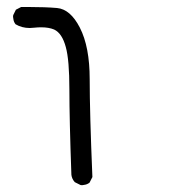

<svg xmlns="http://www.w3.org/2000/svg" viewBox="-20 -425 540 554"><path d="M212.4 108.9Q214.4 109.4 216.8 109.4Q219.2 109.4 223.1 108.4Q231.4 107.4 238.3 102.1L246.6 85.9Q238.8 -101.1 238.8 -196.3Q238.8 -290 210.4 -345.2Q183.1 -398.4 144.5 -401.9Q110.8 -404.8 63.5 -404.8Q52.7 -404.8 41 -404.8L25.9 -397L18.1 -381.3Q17.6 -379.4 17.6 -376.7Q17.6 -374 18.6 -370.1Q19.5 -361.8 24.9 -355Q43 -344.2 65.9 -344.2Q71.8 -344.2 80.3 -345.2Q88.9 -346.2 98.6 -346.2Q121.1 -346.2 136.2 -339.8Q159.2 -329.1 169.9 -289.1Q180.2 -252 180.2 -166.7Q180.2 -81.5 186 79.6Q187.5 91.3 195.8 100.6Z"/></svg>

Font: NaikaiFont
Style: Light
Weight: 300
Version: Version 1.89